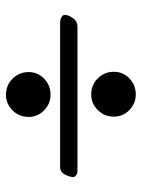

<svg xmlns="http://www.w3.org/2000/svg" viewBox="64 -602 474 642"><g transform="rotate(-90 301.0 -281.0)"><path d="M231 -422Q231 -454 253 -476Q275 -498 305 -498Q337 -498 359 -476Q381 -454 381 -422Q381 -392 359 -370.5Q337 -349 305 -349Q275 -349 253 -370.5Q231 -392 231 -422ZM30 -272Q30 -285 38.5 -301Q47 -317 63 -317H546Q557 -317 564.5 -312.5Q572 -308 572 -302Q572 -288 561 -273.5Q550 -259 535 -259H49Q42 -259 36 -263.5Q30 -268 30 -272ZM232 -137Q232 -169 254 -191Q276 -213 306 -213Q338 -213 360 -191Q382 -169 382 -137Q382 -107 360 -85.5Q338 -64 306 -64Q276 -64 254 -85.5Q232 -107 232 -137Z"/></g></svg>

Font: EB Garamond ExtraBold
Style: Regular
Weight: 800
Designer: Georg Duffner and Octavio Pardo
Foundry: Georg Duffner
Version: Version 1.000